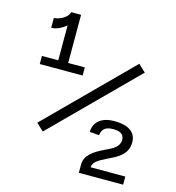

<svg xmlns="http://www.w3.org/2000/svg" viewBox="-108 -822 837 915"><g transform="rotate(15 310.0 -365.0)"><path d="M58 -682V-633.5C82 -633.5 109.5 -646.5 130.5 -665V-492.5H50V-452.5H261.5V-492.5H179.5V-730H130.5C126.5 -703 82.5 -682 58 -682ZM111 -179.5 147 -145.5 544 -542.5 508 -576.5ZM364 0H582.5V-40H411C413.5 -66.5 433.5 -78.5 480.5 -101.5C518.5 -120 572.5 -143.5 572.5 -205C572.5 -259 529.5 -282 464 -282C406 -282 364.5 -254.5 364 -202L410.5 -198C415 -233.5 436 -243.5 470 -243.5C501 -243.5 523 -233.5 523 -205C523 -170.5 492.5 -155.5 457.5 -139C399.5 -112 364 -85 364 -40Z"/></g></svg>

Font: Monaspace Krypton ExtraLight
Style: Regular
Weight: 200
Designer: Riley Cran & the Lettermatic Team
Foundry: Lettermatic
Version: Version 1.101 (Monaspace Krypton)